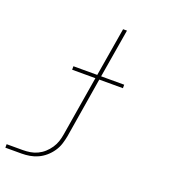

<svg xmlns="http://www.w3.org/2000/svg" viewBox="-189 -618 823 931"><g transform="rotate(20 223.0 -152.5)"><path d="M-54 215V197H29Q48 197 67 194Q86 191 104 182.5Q122 174 137 160.5Q152 147 163.5 130Q175 113 181 94.5Q187 76 190 57L241 -251H121V-269H244L286 -520H306L264 -269H383V-251H261L210 60Q206 81 199.5 101.5Q193 122 180 141Q167 160 149.5 175Q132 190 112 199Q92 208 71 211.5Q50 215 29 215Z"/></g></svg>

Font: Iosevka Thin
Style: Italic
Weight: 100
Italic angle: -9°
Monospace: yes
Designer: Belleve Invis
Foundry: Belleve Invis
Version: Version 32.5.0; ttfautohint (v1.8.4)